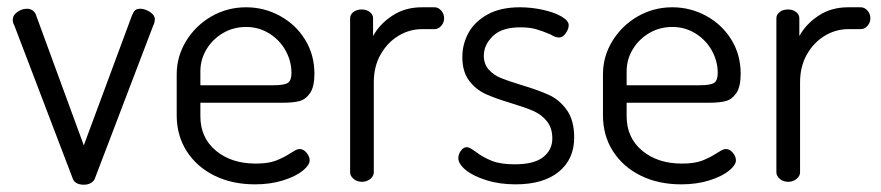

<svg xmlns="http://www.w3.org/2000/svg" viewBox="-20 -499 2419 527"><path d="M15 -445Q15 -457 27.5 -466Q40 -475 54 -475Q62 -475 68.5 -471Q75 -467 78 -460L210 -100L342 -456Q346 -466 350.5 -470.5Q355 -475 365 -475Q373 -475 382.5 -471Q392 -467 398.5 -460.5Q405 -454 405 -446Q405 -442 403 -434L401 -430L240 -8Q237 -1 229 3.5Q221 8 210 8Q199 8 191 4Q183 0 180 -8L19 -430Q15 -436 15 -445Z M843 -296.7Q843 -260.9 831 -243.4Q819 -226 801.7 -221.5Q784.5 -217 756 -217H530V-180Q530 -121.1 572.5 -85.5Q615 -50 682 -50Q716 -50 737 -58Q758 -66 778 -79Q784 -83 790.5 -86.5Q797 -90 802 -90Q813 -90 821.5 -79.7Q830 -69.3 830 -59Q830 -46 811 -30.5Q792 -15 757.5 -4Q722.9 7 680 7Q617 7 568.5 -17Q520 -41 492.5 -83.9Q465 -126.8 465 -183V-295Q465 -344.1 490.9 -386.5Q516.9 -428.9 560.4 -454Q604 -479 655.5 -479Q705 -479 748.2 -455.5Q791.5 -432 817.2 -390.5Q843 -349 843 -296.7ZM780 -298.9Q780 -331 764 -360Q748 -389 719.3 -407Q690.5 -425 655.3 -425Q621 -425 592.5 -408.5Q564 -392 547 -364Q530 -336 530 -303.3V-265H730Q760.4 -265 770.2 -271.6Q780 -278.2 780 -298.9Z M1006 -273V-26Q1006 -16 996.5 -8Q987 0 973.5 0Q959.9 0 950.5 -8Q941 -16 941 -26V-449Q941 -459 950 -466Q959 -473 973.1 -473Q986 -473 995 -466Q1004 -459 1004 -449V-400Q1022 -433 1056.8 -456Q1091.6 -479 1137.7 -479H1173Q1183 -479 1191 -470Q1199 -461 1199 -449Q1199 -437 1191 -428Q1183 -419 1173 -419H1138.1Q1104.1 -419 1074.1 -401Q1044 -383 1025 -350Q1006 -317 1006 -273Z M1496 -119Q1496 -148 1481 -166.4Q1466 -184.7 1444 -194.4Q1422 -204 1382.5 -216Q1339 -229 1312.4 -241.2Q1285.8 -253.4 1267.4 -277.9Q1249 -302.3 1249 -343Q1249 -377.1 1265.5 -408Q1282 -439 1317.7 -459Q1353.4 -479 1407 -479Q1438.7 -479 1470.3 -472Q1502 -465 1521.5 -453.5Q1541 -442 1541 -430Q1541 -419.5 1533 -407.8Q1525 -396 1514 -396Q1510 -396 1504 -398Q1498 -400 1492 -404Q1469 -414 1451 -419Q1433 -424 1408 -424Q1357.5 -424 1332.8 -399.9Q1308 -375.7 1308 -346.2Q1308 -323 1321.5 -308Q1335 -293 1354.5 -285Q1374 -277 1410 -266Q1457 -251.9 1486.1 -238.7Q1515.2 -225.6 1535.6 -197.3Q1556 -169 1556 -121.7Q1556 -62 1513.7 -27.5Q1471.4 7 1395 7Q1351 7 1314.9 -4.4Q1278.8 -15.8 1258.4 -32.4Q1238 -49 1238 -65Q1238 -75.4 1245 -85.2Q1252 -95 1260.9 -95Q1266 -95 1272 -91.5Q1278 -88 1285 -83Q1306 -67 1330 -57.5Q1354 -48 1392.9 -48Q1446 -48 1471 -67.8Q1496 -87.6 1496 -119Z M2013 -296.7Q2013 -260.9 2001 -243.4Q1989 -226 1971.7 -221.5Q1954.5 -217 1926 -217H1700V-180Q1700 -121.1 1742.5 -85.5Q1785 -50 1852 -50Q1886 -50 1907 -58Q1928 -66 1948 -79Q1954 -83 1960.5 -86.5Q1967 -90 1972 -90Q1983 -90 1991.5 -79.7Q2000 -69.3 2000 -59Q2000 -46 1981 -30.5Q1962 -15 1927.5 -4Q1892.9 7 1850 7Q1787 7 1738.5 -17Q1690 -41 1662.5 -83.9Q1635 -126.8 1635 -183V-295Q1635 -344.1 1660.9 -386.5Q1686.9 -428.9 1730.4 -454Q1774 -479 1825.5 -479Q1875 -479 1918.2 -455.5Q1961.5 -432 1987.2 -390.5Q2013 -349 2013 -296.7ZM1950 -298.9Q1950 -331 1934 -360Q1918 -389 1889.3 -407Q1860.5 -425 1825.3 -425Q1791 -425 1762.5 -408.5Q1734 -392 1717 -364Q1700 -336 1700 -303.3V-265H1900Q1930.4 -265 1940.2 -271.6Q1950 -278.2 1950 -298.9Z M2176 -273V-26Q2176 -16 2166.5 -8Q2157 0 2143.5 0Q2129.9 0 2120.5 -8Q2111 -16 2111 -26V-449Q2111 -459 2120 -466Q2129 -473 2143.1 -473Q2156 -473 2165 -466Q2174 -459 2174 -449V-400Q2192 -433 2226.8 -456Q2261.6 -479 2307.7 -479H2343Q2353 -479 2361 -470Q2369 -461 2369 -449Q2369 -437 2361 -428Q2353 -419 2343 -419H2308.1Q2274.1 -419 2244.1 -401Q2214 -383 2195 -350Q2176 -317 2176 -273Z"/></svg>

Font: Dosis
Style: Regular
Weight: 400
Designer: Edgar Tolentino, Pablo Impallari, Igino Marini
Foundry: Edgar Tolentino, Pablo Impallari, Igino Marini
Version: Version 1.007;Glyphs 3.1.1 (3134)